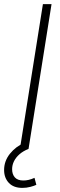

<svg xmlns="http://www.w3.org/2000/svg" viewBox="-39 -725 293 935"><path d="M58 0 170 -705H212L100 0ZM70 190Q27 190 4 165.5Q-19 141 -19 103Q-19 59 9.5 23.5Q38 -12 82 -31L100 0Q73 11 55.5 26.5Q38 42 29 60.5Q20 79 20 99Q20 124 33.5 139Q47 154 75 154Q87 154 100.5 151Q114 148 129 141L138 175Q128 180 109 185Q90 190 70 190Z"/></svg>

Font: Nunito Sans 12pt ExtraLight
Style: Italic
Weight: 200
Italic angle: -9°
Designer: Vernon Adams
Foundry: Vernon Adams
Version: Version 3.101;gftools[0.9.27]